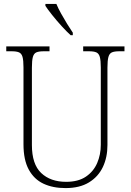

<svg xmlns="http://www.w3.org/2000/svg" viewBox="-20 -951 670 981"><path d="M315 10Q250 10 202 -12.5Q154 -35 127 -84.5Q100 -134 100 -214V-607Q100 -643 95 -660.5Q90 -678 77 -683.5Q64 -689 40 -689H12V-714H233V-689H203Q179 -689 166 -683.5Q153 -678 148 -660Q143 -642 143 -605V-210Q143 -112 190.5 -67Q238 -22 318 -22Q380 -22 419 -48.5Q458 -75 476.5 -118Q495 -161 495 -211V-606Q495 -642 490 -660Q485 -678 472 -683.5Q459 -689 435 -689H405V-714H616V-689H589Q565 -689 552 -683.5Q539 -678 534 -660Q529 -642 529 -605V-210Q529 -147 505.5 -97.5Q482 -48 434.5 -19Q387 10 315 10ZM341 -771Q321 -789 295 -817.5Q269 -846 246 -875Q223 -904 212 -921V-931H268Q277 -909 292 -882Q307 -855 323 -829Q339 -803 352 -784V-771Z"/></svg>

Font: Noto Serif Georgian SemiCondensed ExtraLight
Style: Regular
Weight: 200
Width: 4
Designer: Monotype Design Team, Akaki Razmadze
Foundry: Google LLC
Version: Version 2.003; ttfautohint (v1.8.4.7-5d5b)